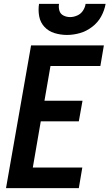

<svg xmlns="http://www.w3.org/2000/svg" viewBox="-20 -969 564 989"><path d="M11 0 140 -735H515L497 -629H240L209 -450H405L386 -344H190L149 -106H404L386 0ZM325 -789Q292 -789 261 -798.5Q230 -808 209 -830.5Q188 -853 182 -884.5Q176 -916 181 -949H284Q281 -931 286 -914Q291 -897 307 -889Q323 -881 341 -881Q359 -881 377.5 -889Q396 -897 407 -913.5Q418 -930 421 -949H524Q518 -915 501 -884Q484 -853 454.5 -830.5Q425 -808 391.5 -798.5Q358 -789 325 -789Z"/></svg>

Font: Iosevka SS08
Style: Bold Italic
Weight: 700
Italic angle: -10°
Monospace: yes
Designer: Belleve Invis
Foundry: Belleve Invis
Version: 2.1.0; ttfautohint (v1.8.2)